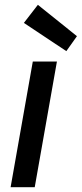

<svg xmlns="http://www.w3.org/2000/svg" viewBox="-20 -776 339 796"><path d="M24 0 116 -521H216L124 0ZM255 -564 79 -681 137 -756 299 -626Z"/></svg>

Font: DM Sans 10pt Medium
Style: Italic
Weight: 500
Italic angle: -10°
Version: Version 4.004;gftools[0.9.30]